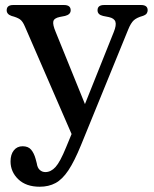

<svg xmlns="http://www.w3.org/2000/svg" viewBox="-20 -490 600 747"><path d="M237 83.5 258.5 31.5 77 -386.5Q68 -408 57 -415.2Q46 -422.5 25 -428Q6 -434.5 6 -450Q6 -470.5 31.5 -470.5H229Q255 -470.5 255 -450Q255 -433.5 233 -428L212.5 -424Q190.5 -419.5 187.5 -407Q184.5 -394.5 196.5 -366L310.5 -85L422.5 -365Q433.5 -392 429 -405.5Q424.5 -419 403.5 -423.5L381 -428Q359.5 -433 359.5 -450Q359.5 -470.5 385 -470.5H529Q554.5 -470.5 554.5 -450Q554.5 -443.5 550.8 -437.8Q547 -432 535.5 -428Q512 -421.5 500.5 -411Q489 -400.5 478.5 -374.5L295 75Q269.5 137.5 246 172.8Q222.5 208 196 222.2Q169.5 236.5 134.5 236.5Q81.5 236.5 51.2 207.5Q21 178.5 21 138Q21 111 33.8 95Q46.5 79 68 79Q90 79 101.2 92.5Q112.5 106 118.5 128L123 145Q125.5 163 134.8 171.2Q144 179.5 156.5 179.5Q178 179.5 196 159.8Q214 140 237 83.5Z"/></svg>

Font: Fraunces 9pt S050
Style: Regular
Weight: 400
Version: Version 1.000; ttfautohint (v1.8.3)